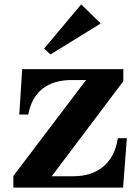

<svg xmlns="http://www.w3.org/2000/svg" viewBox="-20 -855 640 875"><path d="M350.1 -835 439 -748 210 -606.9 181.2 -633.8ZM81.1 -540H542V-484.9L215.8 -51.8H314Q398.4 -51.8 451.4 -96.4Q504.4 -141.1 517.1 -225.1H558.1L541 0H41V-53.2L372.1 -490.2H306.2Q223.6 -490.2 173.3 -450.2Q123 -410.2 108.9 -333H67.9Z"/></svg>

Font: BIZ UDPMincho
Style: Bold
Weight: 700
Designer: TypeBank Co., Ltd.
Foundry: Morisawa Inc.
Version: Version 1.06